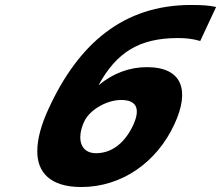

<svg xmlns="http://www.w3.org/2000/svg" viewBox="-20 -742 889 772"><path d="M571 -472C501 -472 435 -448 376 -399C448 -531 539 -589 696 -589C726 -589 754 -586 778 -579L785 -577L849 -714L843 -715C821 -720 791 -722 748 -722C476 -722 295 -566 175 -304C145 -239 130 -182 130 -135C129 -49 182 10 307 10C470 10 611 -90 681 -242C745 -379 713 -472 571 -472ZM467 -340C532 -340 544 -302 516 -240C484 -171 433 -126 366 -126C302 -126 288 -186 318 -252C340 -301 410 -340 467 -340Z"/></svg>

Font: Passageway
Style: BdSuIt
Weight: 700
Foundry: Ascender Corporation
Version: Version 1.11